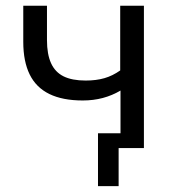

<svg xmlns="http://www.w3.org/2000/svg" viewBox="-20 -506 592 656"><path d="M385.3 130H314.8V-50.6H453.1V0H385.3ZM391.7 0V-196.6Q363.6 -179.9 331.4 -171.3Q299.2 -162.7 262.8 -162.7Q194 -162.7 148.7 -184.8Q103.3 -207 81.4 -251.6Q59.5 -296.2 59.5 -363.1V-486.3H140.5V-368.8Q140.5 -320.9 154.4 -290.2Q168.3 -259.5 197.3 -245.1Q226.3 -230.8 272.6 -230.8Q308.6 -230.8 336.7 -238.9Q364.8 -247 390.7 -265.3V-486.3H471.7V0Z"/></svg>

Font: Nunito Sans 12pt ExtraLight
Style: Regular
Weight: 200
Designer: Vernon Adams
Foundry: Vernon Adams
Version: Version 3.101;gftools[0.9.27]